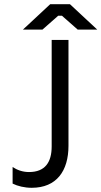

<svg xmlns="http://www.w3.org/2000/svg" viewBox="-20 -890 483 914"><path d="M89 -749H182L257 -815H275L350 -749H443L313 -870H219ZM131 4C249 4 306 -76 306 -196V-700H226V-193C226 -118 195 -71 118 -71C87 -71 61 -81 40 -95V-16C64 -4 97 4 131 4Z"/></svg>

Font: Fixel Text Regular
Style: Regular
Weight: 400
Width: 4
Designer: AlfaBravo + MacPaw
Foundry: Kyrylo Tkachov, Marchela Mozhyna, Serhii Makarenko, Maria Weinstein, Zakhar Kryvoshyya
Version: Version 1.211